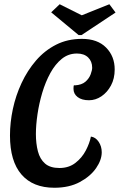

<svg xmlns="http://www.w3.org/2000/svg" viewBox="-20 -863 564 904"><path d="M236 21Q135 21 81 -41.5Q27 -104 27 -225Q27 -286 40.5 -349.5Q54 -413 81.5 -472Q109 -531 149.5 -578Q190 -625 244 -652.5Q298 -680 366 -680Q439 -680 479.5 -639Q520 -598 520 -536Q520 -493 502.5 -460.5Q485 -428 457.5 -409.5Q430 -391 399 -391Q365 -391 345.5 -406Q326 -421 326 -445Q326 -458 328 -462Q330 -461 332 -461Q365 -463 382.5 -478.5Q400 -494 407 -513.5Q414 -533 414 -544Q414 -574 395 -592.5Q376 -611 342 -611Q302 -611 271 -586Q240 -561 217 -519Q194 -477 179 -426.5Q164 -376 156.5 -325Q149 -274 149 -232Q149 -187 158.5 -150.5Q168 -114 192 -93Q216 -72 260 -72Q304 -72 335 -96Q366 -120 384 -154.5Q402 -189 408 -220Q430 -217 444.5 -195.5Q459 -174 459 -146Q459 -110 432.5 -71.5Q406 -33 356 -6Q306 21 236 21ZM350 -698 221 -805 261 -843 365 -791 495 -843 524 -804 364 -698Z"/></svg>

Font: Sansita Swashed
Style: Regular
Weight: 400
Designer: Pablo Cosgaya
Foundry: Omnibus-Type
Version: Version 1.003; ttfautohint (v1.8.3)